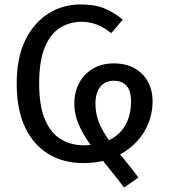

<svg xmlns="http://www.w3.org/2000/svg" viewBox="-20 -721 763 863"><path d="M356 -68 353 12Q265 12 197.5 -29Q130 -70 92.5 -149.5Q55 -229 55 -345Q55 -462 94 -541Q133 -620 198 -660.5Q263 -701 341 -701Q406 -701 448.5 -683.5Q491 -666 532 -633L480 -572Q448 -598 415.5 -610.5Q383 -623 347 -623Q295 -623 251.5 -597Q208 -571 182 -510Q156 -449 156 -345Q156 -246 181.5 -185Q207 -124 252.5 -96Q298 -68 356 -68ZM602 77 538 122Q498 69 458.5 21.5Q419 -26 386 -71.5Q353 -117 333.5 -162Q314 -207 314 -254Q314 -306 335.5 -347Q357 -388 397 -412Q437 -436 491 -436Q547 -436 586 -413.5Q625 -391 645.5 -352.5Q666 -314 666 -265Q666 -214 646 -164.5Q626 -115 586 -75.5Q546 -36 488 -12Q430 12 353 12L356 -68Q423 -68 470.5 -91Q518 -114 543.5 -158.5Q569 -203 569 -266Q569 -312 549 -335Q529 -358 492 -358Q452 -358 430.5 -330.5Q409 -303 409 -255Q409 -209 425.5 -169Q442 -129 469.5 -91.5Q497 -54 531.5 -13Q566 28 602 77Z"/></svg>

Font: Fira Sans Variable
Style: Regular
Weight: 400
Designer: Carrois Corporate & Edenspiekermann AG
Foundry: Carrois Corporate GbR & Edenspiekermann AG
Version: Version 4.202